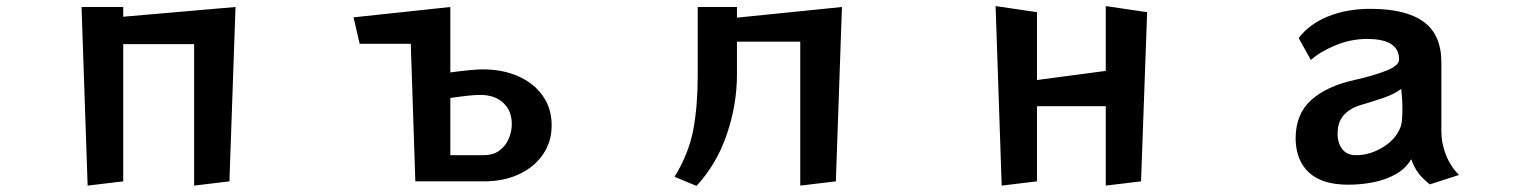

<svg xmlns="http://www.w3.org/2000/svg" viewBox="-20 -596 5040 631"><path d="M618 14V-451H385V0L268 14L248 -573H385V-541L754 -573L734 0Z M1345 0 1330 -452H1162L1142 -539L1460 -573V-358Q1460 -358 1479 -360.5Q1498 -363 1523.5 -365.5Q1549 -368 1566 -368Q1632 -368 1683 -345.5Q1734 -323 1763.5 -281.5Q1793 -240 1793 -184Q1793 -130 1764.5 -88.5Q1736 -47 1686 -23.5Q1636 0 1571 0ZM1569 -86Q1602 -86 1622.5 -102Q1643 -118 1652.5 -141.5Q1662 -165 1662 -188Q1662 -232 1634 -258Q1606 -284 1559 -284Q1541 -284 1517.5 -281.5Q1494 -279 1477 -276.5Q1460 -274 1460 -274V-86Z M2610 14V-459H2402V-352Q2402 -252 2368.5 -154Q2335 -56 2269 15L2197 -15Q2244 -92 2258.5 -170Q2273 -248 2273 -346V-573H2402V-538L2747 -573L2727 0Z M3614 14V-247H3388V0L3272 14L3252 -576L3388 -556V-333L3614 -363V-576L3750 -556L3730 0Z M4679 10Q4654 -10 4640.5 -28.5Q4627 -47 4618 -73Q4600 -42 4567 -23.5Q4534 -5 4493.5 3Q4453 11 4411 11Q4326 11 4283 -28Q4240 -67 4238 -137V-141Q4238 -221 4289 -267Q4340 -313 4431 -333Q4493 -347 4535.5 -363.5Q4578 -380 4578 -401Q4578 -468 4473 -468Q4420 -468 4370 -447.5Q4320 -427 4288 -399L4248 -471Q4283 -517 4344.5 -542Q4406 -567 4484 -567Q4600 -567 4658.5 -524.5Q4717 -482 4717 -391V-164Q4717 -125 4732 -87Q4747 -49 4775 -21ZM4376 -151Q4377 -124 4392 -105Q4407 -86 4437 -86Q4481 -86 4523 -111Q4565 -136 4581 -174Q4586 -185 4587.5 -201.5Q4589 -218 4589 -236Q4589 -262 4587 -283Q4585 -304 4585 -304Q4563 -287 4528.5 -275Q4494 -263 4456 -252Q4419 -242 4397.5 -219Q4376 -196 4376 -158Z"/></svg>

Font: RocknRoll One
Style: Regular
Weight: 400
Designer: Fontworks Inc.
Foundry: Fontworks Inc.
Version: Version 1.100